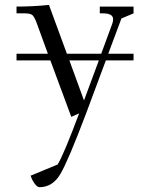

<svg xmlns="http://www.w3.org/2000/svg" viewBox="-20 -466 614 789"><path d="M47.9 -217.8V-245.1H176.8L130.9 -371.1Q121.6 -396 113.5 -403.6Q105.5 -411.1 82 -411.1H47.9V-439Q116.2 -439 181.2 -445.8L254.9 -245.1H396L441.9 -370.1Q444.8 -378.9 444.8 -387.2Q444.8 -411.1 402.8 -411.1H390.1V-439H528.8V-411.1L479 -390.1L424.8 -245.1H528.8V-217.8H415L332 4.9Q260.3 194.3 228.3 248.8Q196.3 303.2 142.1 303.2Q132.8 303.2 121.8 287.8Q110.8 272.5 106 255.9L216.8 210Q240.2 173.3 305.2 0L272.9 14.2L187 -217.8ZM265.1 -217.8 325.2 -53.2 386.2 -217.8Z"/></svg>

Font: Dihjauti
Style: Regular
Weight: 400
Designer: T. Christopher White
Version: Version 3.0.0